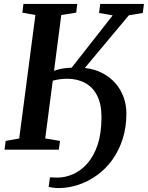

<svg xmlns="http://www.w3.org/2000/svg" viewBox="-20 -763 754 979"><path d="M277.5 196Q267 196 251 194Q235 192 228 189L235 141Q241 141.5 251.5 142Q262 142.5 272.5 142.5Q312.5 142.5 352.2 125.2Q392 108 425 71Q458 34 477.8 -24.8Q497.5 -83.5 497.5 -166Q497.5 -232 475.5 -275.2Q453.5 -318.5 414 -340Q374.5 -361.5 322 -361.5Q303.5 -361.5 284.2 -358.8Q265 -356 249 -351.5L210.5 -57L286 -44.5L280 0H3L9 -44.5L78 -57L160.5 -686.5L94 -698.5L99.5 -743H374L368.5 -698.5L292.5 -686.5L255.5 -402Q276.5 -410 298.8 -413.5Q321 -417 345.5 -418L554.5 -684.5L485 -697L491 -743H714L708 -697L637 -685L412.5 -416.5Q464 -410.5 503.5 -389.5Q543 -368.5 570 -336.8Q597 -305 610.8 -266Q624.5 -227 624.5 -185Q624.5 -114 605.5 -54.5Q586.5 5 553 51.5Q519.5 98 475.2 130Q431 162 380.5 179Q330 196 277.5 196Z"/></svg>

Font: Merriweather 24pt SemiBold
Style: Italic
Weight: 600
Italic angle: -7.8°
Version: Version 2.101